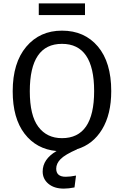

<svg xmlns="http://www.w3.org/2000/svg" viewBox="-20 -882 732 1134"><path d="M482 -862V-793H209V-862ZM637 -344Q637 -207 583 -118Q529 -29 435 -1V0Q364 31 338 57.5Q312 84 312 114Q312 162 368 162Q395 162 429 155L420 225Q385 232 357 232Q300 232 266 203.5Q232 175 232 131Q232 58 314 10Q195 -1 125 -92.5Q55 -184 55 -343Q55 -511 135 -606Q215 -701 346 -701Q479 -701 558 -607.5Q637 -514 637 -344ZM346 -66Q536 -66 536 -344Q536 -623 346 -623Q156 -623 156 -343Q156 -200 206.5 -133Q257 -66 346 -66Z"/></svg>

Font: Fira Sans
Style: Regular
Weight: 400
Designer: Carrois Corporate & Edenspiekermann AG
Foundry: Carrois Corporate GbR & Edenspiekermann AG
Version: Version 4.106;PS 004.106;hotconv 1.0.70;makeotf.lib2.5.58329